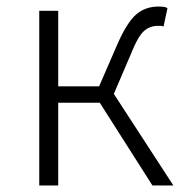

<svg xmlns="http://www.w3.org/2000/svg" viewBox="-20 -567 568 587"><path d="M100 -534H158V-303H283L339 -432Q368 -498 396 -522.5Q424 -547 465 -547Q486 -547 492 -542L480 -486Q474 -488 473 -488H463Q437 -488 419 -471Q401 -454 382 -406L328 -280L510 0H446L285 -253H158V0H100Z"/></svg>

Font: Merged Yaku Han JP Light
Style: Regular
Weight: 300
Designer: Ryoko NISHIZUKA 西塚涼子 (kana, bopomofo & ideographs); Paul D. Hunt (Latin, Greek & Cyrillic); Sandoll Communications 산돌커뮤니
Foundry: Adobe
Version: Version 2.004